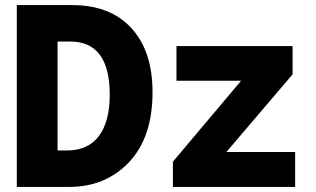

<svg xmlns="http://www.w3.org/2000/svg" viewBox="-20 -734 1240 754"><path d="M252 0Q395 0 487 -97.5Q579 -195 579 -372Q579 -533 496 -623.5Q413 -714 264 -714H46V0ZM206 -571H255Q411 -571 411 -362Q411 -257 368.5 -200Q326 -143 242 -143H206ZM1139 0V-137H869L1129 -442V-553H673V-417H927L659 -99V0Z"/></svg>

Font: Noto Sans Mono UI ExtraBold
Style: Regular
Weight: 800
Designer: Monotype Design team
Foundry: Monotype Imaging Inc.
Version: 1.000